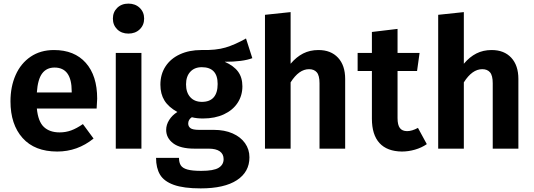

<svg xmlns="http://www.w3.org/2000/svg" viewBox="-20 -823 2955 1063"><path d="M515 -222H184Q191 -150 223 -120Q255 -90 310 -90Q344 -90 374 -101Q404 -112 439 -136L498 -56Q409 16 297 16Q172 16 105 -59Q38 -134 38 -262Q38 -343 66.5 -407.5Q95 -472 149.5 -509Q204 -546 279 -546Q392 -546 455 -475Q518 -404 518 -277Q518 -267 515 -222ZM377 -317Q377 -449 282 -449Q238 -449 213.5 -416.5Q189 -384 184 -311H377Z M778 -720Q778 -684 753.5 -660.5Q729 -637 691 -637Q653 -637 629 -660.5Q605 -684 605 -720Q605 -756 629 -779.5Q653 -803 691 -803Q729 -803 753.5 -779.5Q778 -756 778 -720ZM763 0H621V-530H763Z M1377 -501Q1325 -481 1224 -481Q1274 -459 1298 -426.5Q1322 -394 1322 -345Q1322 -294 1295.5 -253.5Q1269 -213 1219.5 -190Q1170 -167 1104 -167Q1069 -167 1042 -174Q1022 -161 1022 -139Q1022 -123 1034.5 -113.5Q1047 -104 1083 -104H1164Q1223 -104 1267.5 -84.5Q1312 -65 1336.5 -30.5Q1361 4 1361 48Q1361 129 1291.5 174.5Q1222 220 1091 220Q997 220 942.5 200.5Q888 181 866 144Q844 107 844 51H971Q971 77 981 92.5Q991 108 1017.5 115.5Q1044 123 1094 123Q1163 123 1190.5 106Q1218 89 1218 58Q1218 30 1197 15Q1176 0 1135 0H1057Q978 0 939 -29.5Q900 -59 900 -104Q900 -132 916.5 -158.5Q933 -185 962 -203Q913 -230 890.5 -266.5Q868 -303 868 -354Q868 -412 896.5 -455.5Q925 -499 976.5 -522.5Q1028 -546 1094 -546Q1176 -544 1229 -560Q1282 -576 1342 -610ZM1010 -356Q1010 -311 1033.5 -285Q1057 -259 1098 -259Q1141 -259 1163 -284Q1185 -309 1185 -358Q1185 -451 1097 -451Q1057 -451 1033.5 -425.5Q1010 -400 1010 -356Z M1891 -386V0H1749V-362Q1749 -405 1734 -422.5Q1719 -440 1691 -440Q1635 -440 1589 -367V0H1447V-741L1589 -756V-470Q1621 -508 1658.5 -527Q1696 -546 1743 -546Q1812 -546 1851.5 -503.5Q1891 -461 1891 -386Z M2343 -25Q2314 -5 2277.5 5.5Q2241 16 2205 16Q2123 15 2081 -31Q2039 -77 2039 -166V-430H1960V-530H2039V-646L2181 -663V-530H2303L2289 -430H2181V-169Q2181 -131 2194 -114Q2207 -97 2234 -97Q2261 -97 2294 -115Z M2850 -386V0H2708V-362Q2708 -405 2693 -422.5Q2678 -440 2650 -440Q2594 -440 2548 -367V0H2406V-741L2548 -756V-470Q2580 -508 2617.5 -527Q2655 -546 2702 -546Q2771 -546 2810.5 -503.5Q2850 -461 2850 -386Z"/></svg>

Font: Wolseley Sans SemiBold
Style: Regular
Weight: 600
Designer: Carrois Corporate & Edenspiekermann AG
Foundry: Carrois Corporate GbR & Edenspiekermann AG
Version: Version 4.202